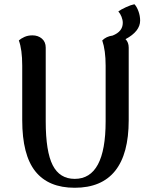

<svg xmlns="http://www.w3.org/2000/svg" viewBox="-20 -874 707 907"><path d="M573 -689Q588 -674 588 -649V-306Q588 -147 524 -67Q460 13 333 13Q209 13 147 -64.5Q85 -142 85 -306V-564Q85 -640 69 -683Q79 -692 95.5 -699.5Q112 -707 133 -707Q160 -707 178 -691.5Q196 -676 196 -649V-301Q196 -158 229 -93.5Q262 -29 333 -29Q479 -29 479 -301V-564Q479 -636 463 -683Q482 -702 512 -706Q560 -725 560 -766Q560 -780 554 -795Q548 -810 539 -820Q551 -829 575 -840Q599 -851 615 -854Q626 -843 634 -821Q642 -799 642 -777Q642 -726 573 -689Z"/></svg>

Font: Arima Madurai
Style: Bold
Weight: 700
Designer: Joana Correia and Natanael Gama
Foundry: NDISCOVER
Version: Version 1.019